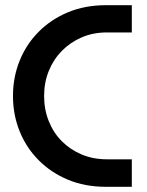

<svg xmlns="http://www.w3.org/2000/svg" viewBox="-20 -720 566 740"><path d="M389 0Q307 0 241.5 -27.5Q176 -55 128.5 -103Q81 -151 55.5 -214.5Q30 -278 30 -350Q30 -422 55.5 -485.5Q81 -549 128.5 -597Q176 -645 241.5 -672.5Q307 -700 389 -700H488V-595H392Q339 -595 295 -576Q251 -557 218.5 -524Q186 -491 168 -446.5Q150 -402 150 -350Q150 -298 168 -253Q186 -208 218.5 -175.5Q251 -143 295 -124.5Q339 -106 392 -106H488V0Z"/></svg>

Font: MuseoModerno Thin Medium
Style: Regular
Weight: 500
Version: Version 1.003